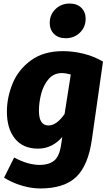

<svg xmlns="http://www.w3.org/2000/svg" viewBox="-20 -840 616 1085"><path d="M562 -492 499 -50Q478 96 410 160.5Q342 225 207 225Q157 225 102 208.5Q47 192 3 164L60 50Q137 92 206 92Q254 92 284.5 69Q315 46 325 -20L332 -66Q274 0 195 0Q110 0 64.5 -56.5Q19 -113 19 -209Q19 -289 51 -367.5Q83 -446 154.5 -498.5Q226 -551 335 -551Q393 -551 452 -536.5Q511 -522 562 -492ZM200 -214Q200 -131 254 -131Q300 -131 345 -196L380 -419Q351 -427 330 -427Q284 -427 255 -393.5Q226 -360 213 -311Q200 -262 200 -214ZM261 -710Q261 -757 293.5 -788.5Q326 -820 374 -820Q415 -820 439.5 -796Q464 -772 464 -734Q464 -687 431.5 -655.5Q399 -624 351 -624Q310 -624 285.5 -648Q261 -672 261 -710Z"/></svg>

Font: Trujillo ExtraBold
Style: Italic
Weight: 800
Italic angle: -8°
Designer: Fira Sans original fonts by bBox Type GmbH, Carrois Corporate GbR, & Edenspiekermann AG / Changes by Cristiano Sobral
Foundry: Fira Sans original fonts by bBox Type GmbH, Carrois Corporate GbR, & Edenspiekermann AG / Changes by Cristiano Sobral
Version: Version 4.301;July 28, 2020;FontCreator 13.0.0.2655 64-bit